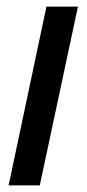

<svg xmlns="http://www.w3.org/2000/svg" viewBox="-20 -559 262 579"><path d="M6 0 120 -539H215L100 0Z"/></svg>

Font: Noto Sans Condensed Medium
Style: Italic
Weight: 500
Width: 3
Italic angle: -12°
Designer: Monotype Design Team
Foundry: Monotype Imaging Inc.
Version: Version 2.013; ttfautohint (v1.8.4.7-5d5b)